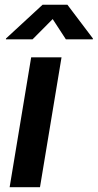

<svg xmlns="http://www.w3.org/2000/svg" viewBox="-20 -777 406 797"><path d="M20 0 109.4 -539.1H235.4L146 0ZM115.2 -613.8H4.4L4.9 -617.2L156.7 -757.3H259.8L365.7 -617.2L365.2 -613.8H253.4L198.7 -697.8Z"/></svg>

Font: Inter 18pt SemiBold
Style: Italic
Weight: 600
Italic angle: -9.3988°
Designer: Rasmus Andersson
Foundry: rsms
Version: Version 4.001;git-66647c0bb